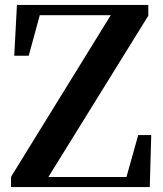

<svg xmlns="http://www.w3.org/2000/svg" viewBox="-20 -762 664 782"><path d="M25 0V-42L431 -700H142L97 -535H38L49 -742H584V-698L177 -41H495L543 -212H596L590 0Z"/></svg>

Font: GenRyuMin TW B
Style: Regular
Weight: 700
Version: Version 1.501;PS 1;hotconv 16.6.51;makeotf.lib2.5.65220